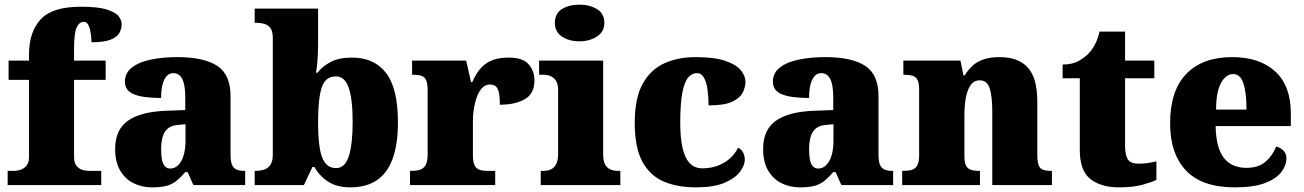

<svg xmlns="http://www.w3.org/2000/svg" viewBox="-20 -797 5617 827"><path d="M13 0V-61H42Q51 -61 66 -65Q81 -69 93 -82Q105 -95 105 -121V-453H17V-536H105V-563Q105 -659 155 -713.5Q205 -768 328 -768Q402 -768 440 -756Q478 -744 491 -727Q504 -710 504 -693Q504 -673 494 -655Q484 -637 456 -626Q428 -615 374 -615Q374 -629 371.5 -649.5Q369 -670 362 -686.5Q355 -703 341 -703Q322 -703 310.5 -679.5Q299 -656 299 -588V-536H435V-453H299V-121Q299 -95 310 -82Q321 -69 336 -65Q351 -61 362 -61H416V0Z M634 10Q591 10 555 -8Q519 -26 497.5 -62.5Q476 -99 476 -155Q476 -238 531 -277Q586 -316 697 -320L778 -323V-375Q778 -412 772.5 -435.5Q767 -459 755.5 -470.5Q744 -482 726 -482Q710 -482 698.5 -470Q687 -458 680.5 -434.5Q674 -411 674 -375Q595 -375 556.5 -391Q518 -407 518 -445Q518 -483 548.5 -506.5Q579 -530 630.5 -540.5Q682 -551 743 -551Q858 -551 915.5 -513.5Q973 -476 973 -383V-131Q973 -104 978.5 -89Q984 -74 997 -67.5Q1010 -61 1032 -61H1036V0H813L788 -56H778Q756 -30 736.5 -15.5Q717 -1 693.5 4.5Q670 10 634 10ZM713 -71Q733 -71 748 -86Q763 -101 771 -128Q779 -155 779 -191V-262L748 -259Q720 -257 704 -244.5Q688 -232 681 -209Q674 -186 674 -152Q674 -126 678 -107.5Q682 -89 691 -80Q700 -71 713 -71Z M1489 10Q1431 10 1393.5 -14.5Q1356 -39 1334 -78H1326L1289 0H1077V-61H1083Q1100 -61 1116.5 -66Q1133 -71 1144 -86Q1155 -101 1155 -130V-633Q1155 -661 1145.5 -675Q1136 -689 1119 -694Q1102 -699 1081 -699H1077V-760H1350V-599Q1350 -581 1349 -560Q1348 -539 1346 -519.5Q1344 -500 1341 -484H1348Q1368 -511 1404 -530Q1440 -549 1496 -549Q1592 -549 1643 -482.5Q1694 -416 1694 -271Q1694 -174 1670.5 -111.5Q1647 -49 1601.5 -19.5Q1556 10 1489 10ZM1428 -73Q1466 -73 1482.5 -124.5Q1499 -176 1499 -272Q1499 -370 1482 -419Q1465 -468 1427 -468Q1381 -468 1365.5 -419.5Q1350 -371 1350 -271Q1350 -208 1356.5 -163.5Q1363 -119 1380 -96Q1397 -73 1428 -73Z M1746 0V-61H1751Q1774 -61 1789.5 -66Q1805 -71 1813.5 -86.5Q1822 -102 1822 -133V-407Q1822 -437 1815.5 -451.5Q1809 -466 1795 -470.5Q1781 -475 1759 -475H1755V-536H1988L2009 -443H2014Q2031 -482 2053 -505.5Q2075 -529 2104 -539Q2133 -549 2172 -549Q2231 -549 2256.5 -520.5Q2282 -492 2282 -450Q2282 -394 2241 -370Q2200 -346 2133 -346Q2133 -374 2130 -393Q2127 -412 2118 -422.5Q2109 -433 2090 -433Q2072 -433 2058.5 -420Q2045 -407 2036 -384.5Q2027 -362 2022 -334.5Q2017 -307 2017 -278V-128Q2017 -99 2024.5 -84.5Q2032 -70 2046 -65.5Q2060 -61 2078 -61H2113V0Z M2309 0V-61H2321Q2340 -61 2354 -68Q2368 -75 2376 -91Q2384 -107 2384 -135V-409Q2384 -434 2375.5 -448Q2367 -462 2353 -468.5Q2339 -475 2321 -475H2302V-536H2578V-131Q2578 -105 2586 -89.5Q2594 -74 2608.5 -67.5Q2623 -61 2641 -61H2652V0ZM2476 -619Q2431 -619 2400.5 -639.5Q2370 -660 2370 -698Q2370 -739 2400.5 -758Q2431 -777 2476 -777Q2519 -777 2551 -758Q2583 -739 2583 -698Q2583 -660 2551 -639.5Q2519 -619 2476 -619Z M2977 10Q2898 10 2839 -15Q2780 -40 2747 -100.5Q2714 -161 2714 -267Q2714 -376 2749 -437.5Q2784 -499 2843 -525Q2902 -551 2975 -551Q3057 -551 3104 -535Q3151 -519 3171 -494.5Q3191 -470 3191 -444Q3191 -424 3180 -400Q3169 -376 3135 -359.5Q3101 -343 3032 -343Q3032 -380 3027.5 -411.5Q3023 -443 3012 -462.5Q3001 -482 2982 -482Q2960 -482 2944 -463Q2928 -444 2919 -397.5Q2910 -351 2910 -268Q2910 -203 2920 -159.5Q2930 -116 2951 -94Q2972 -72 3005 -72Q3043 -72 3073.5 -84Q3104 -96 3126 -116.5Q3148 -137 3159 -161Q3175 -153 3181.5 -138.5Q3188 -124 3188 -110Q3188 -84 3166.5 -56Q3145 -28 3099 -9Q3053 10 2977 10Z M3425 10Q3382 10 3346 -8Q3310 -26 3288.5 -62.5Q3267 -99 3267 -155Q3267 -238 3322 -277Q3377 -316 3488 -320L3569 -323V-375Q3569 -412 3563.5 -435.5Q3558 -459 3546.5 -470.5Q3535 -482 3517 -482Q3501 -482 3489.5 -470Q3478 -458 3471.5 -434.5Q3465 -411 3465 -375Q3386 -375 3347.5 -391Q3309 -407 3309 -445Q3309 -483 3339.5 -506.5Q3370 -530 3421.5 -540.5Q3473 -551 3534 -551Q3649 -551 3706.5 -513.5Q3764 -476 3764 -383V-131Q3764 -104 3769.5 -89Q3775 -74 3788 -67.5Q3801 -61 3823 -61H3827V0H3604L3579 -56H3569Q3547 -30 3527.5 -15.5Q3508 -1 3484.5 4.5Q3461 10 3425 10ZM3504 -71Q3524 -71 3539 -86Q3554 -101 3562 -128Q3570 -155 3570 -191V-262L3539 -259Q3511 -257 3495 -244.5Q3479 -232 3472 -209Q3465 -186 3465 -152Q3465 -126 3469 -107.5Q3473 -89 3482 -80Q3491 -71 3504 -71Z M3866 0V-61H3870Q3893 -61 3908 -65.5Q3923 -70 3931 -84.5Q3939 -99 3939 -128V-412Q3939 -439 3932 -452.5Q3925 -466 3911 -470.5Q3897 -475 3875 -475H3871V-536H4117L4130 -472H4135Q4148 -493 4166 -511Q4184 -529 4213 -540Q4242 -551 4286 -551Q4366 -551 4407 -506Q4448 -461 4448 -360V-131Q4448 -101 4453.5 -86Q4459 -71 4472 -66Q4485 -61 4507 -61H4511V0H4254V-317Q4254 -381 4243 -416Q4232 -451 4200 -451Q4175 -451 4160.5 -430Q4146 -409 4140 -375Q4134 -341 4134 -301V-125Q4134 -98 4140.5 -84.5Q4147 -71 4161 -66Q4175 -61 4197 -61H4201V0Z M4799 10Q4722 10 4676.5 -26Q4631 -62 4631 -150V-460H4557V-519Q4600 -519 4628 -535.5Q4656 -552 4670 -568Q4684 -582 4696.5 -606Q4709 -630 4716 -661H4826V-536H4952V-460H4826V-170Q4826 -130 4837.5 -111Q4849 -92 4885 -92Q4905 -92 4925 -95Q4945 -98 4961 -102V-22Q4943 -13 4902 -1.5Q4861 10 4799 10Z M5299 10Q5157 10 5088.5 -62.5Q5020 -135 5020 -266Q5020 -407 5090 -479Q5160 -551 5287 -551Q5405 -551 5472.5 -489.5Q5540 -428 5540 -309V-254H5216Q5218 -160 5251.5 -117Q5285 -74 5349 -74Q5400 -74 5430.5 -100Q5461 -126 5477 -166Q5496 -161 5508.5 -148Q5521 -135 5521 -115Q5521 -85 5499 -56Q5477 -27 5428.5 -8.5Q5380 10 5299 10ZM5349 -325Q5349 -399 5335.5 -438.5Q5322 -478 5292 -478Q5260 -478 5239 -439Q5218 -400 5218 -325Z"/></svg>

Font: Noto Serif Armenian Black
Style: Regular
Weight: 900
Version: Version 2.007